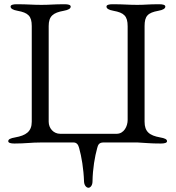

<svg xmlns="http://www.w3.org/2000/svg" viewBox="-20 -673 833 907"><path d="M48 5C102 5 126 0 176 0H327C343 0 350 11 354 27C365 66 375 124 377 185C378 204 389 214 398 214C406 214 417 204 417 184C418 123 428 67 439 27C443 12 447 0 469 0H629C672 2 686 5 740 5C757 5 769 2 769 -6C769 -15 759 -20 736 -24C686 -33 663 -51 663 -98V-550C663 -597 678 -613 728 -622C751 -626 761 -633 761 -642C761 -650 749 -653 732 -653C678 -653 669 -650 629 -650C583 -650 566 -653 512 -653C495 -653 483 -650 483 -642C483 -633 493 -626 516 -622C566 -613 583 -597 583 -549V-106C583 -77 566 -41 531 -41H264C233 -41 210 -67 210 -98V-550C210 -597 231 -613 281 -622C304 -626 314 -633 314 -642C314 -650 302 -653 285 -653C231 -653 219 -650 176 -650C130 -650 113 -653 59 -653C42 -653 30 -650 30 -642C30 -633 40 -626 63 -622C113 -613 130 -597 130 -550V-98C130 -51 102 -33 52 -24C29 -20 19 -15 19 -6C19 2 31 5 48 5Z"/></svg>

Font: EB Garamond
Style: Regular
Weight: 400
Designer: Georg Duffner and Octavio Pardo
Foundry: Georg Duffner
Version: Version 1.000;PS 001.000;hotconv 1.0.88;makeotf.lib2.5.64775